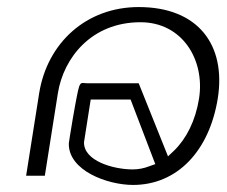

<svg xmlns="http://www.w3.org/2000/svg" viewBox="-20 -528 643 544"><path d="M54 -30H107L144 -264C160 -364 239 -465 378 -465C497 -465 561 -358 544 -249C534 -186 508 -135 473 -101L456 -85L373 -292H229C205 -292 207 -305 193 -230C189 -208 184 -180 178 -142L175 -122C173 -45 284 -4 357 -4C482 -4 573 -100 597 -249C621 -400 542 -508 373 -508C225 -508 114 -407 91 -264ZM218 -125 237 -246H350L420 -63L403 -57C388 -51 372 -48 356 -48C301 -48 217 -72 218 -125Z"/></svg>

Font: Charger Sport
Style: HLObl
Weight: 100
Designer: Jasper
Foundry: Cannot Into Space Fonts
Version: Version 1.1